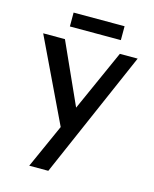

<svg xmlns="http://www.w3.org/2000/svg" viewBox="-112 -620 718 895"><g transform="rotate(15 247.0 -172.5)"><path d="M116 199 211 -13 19 -414H124L257 -119L389 -414H475L208 199ZM131 -544H377V-477H131Z"/></g></svg>

Font: Synthetic
Style: Regular
Weight: 400
Designer: Santiago Orozco
Foundry: Typemade
Version: Version 2.000; ttfautohint (v1.8.4.7-5d5b)